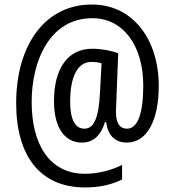

<svg xmlns="http://www.w3.org/2000/svg" viewBox="-20 -738 765 843"><path d="M677 -361C677 -565 563 -718 385 -718C182 -720 51 -545 51 -285C51 -49 160 85 353 85C418 85 469 73 516 50V-14C473 8 413 25 354 25C194 25 119 -108 119 -291C119 -473 200 -658 385 -658C518 -659 609 -541 609 -362C609 -239 584 -173 538 -173C509 -173 489 -192 489 -248C489 -258 490 -276 491 -297L499 -504C468 -516 425 -524 385 -524C278 -524 217 -438 217 -294C217 -180 262 -112 340 -112C391 -112 423 -144 441 -202H446C453 -147 482 -112 537 -112C627 -112 677 -212 677 -361ZM288 -292C288 -398 319 -466 381 -466C399 -466 414 -464 426 -460L419 -332C414 -225 394 -173 351 -173C311 -173 288 -211 288 -292Z"/></svg>

Font: Noto Sans Ethiopic Condensed
Style: Regular
Weight: 400
Width: 3
Designer: Monotype Design Team
Foundry: Monotype Imaging Inc.
Version: Version 2.102